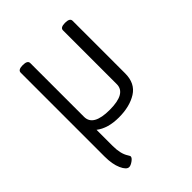

<svg xmlns="http://www.w3.org/2000/svg" viewBox="-240 -737 1133 1133"><g transform="rotate(-45 326.5 -170.0)"><path d="M543 -582V-143Q543 -60 483.5 -22.5Q424 15 333 15Q242 15 188 -27V108Q188 173 212 210Q220 223 220 226Q220 238 201 251.5Q182 265 169 265Q147 265 128.5 223.5Q110 182 110 118V-582Q110 -605 150 -605Q190 -605 190 -582V-133Q190 -55 326.5 -55Q463 -55 463 -133V-582Q463 -605 503 -605Q543 -605 543 -582Z"/></g></svg>

Font: Offside
Style: Regular
Weight: 400
Designer: Eduardo Rodriguez Tunni
Foundry: Eduardo Rodriguez Tunni
Version: Version 1.001